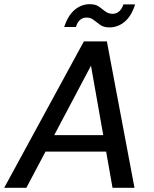

<svg xmlns="http://www.w3.org/2000/svg" viewBox="-37 -898 735 918"><path d="M-17 0 364 -700H474L606 0H501L398 -584L89 0ZM117 -173 157 -252H512L525 -173ZM270 -769Q288 -824 320 -851Q352 -878 392 -878Q420 -878 436 -866.5Q452 -855 466.5 -843.5Q481 -832 502 -832Q519 -832 532.5 -843.5Q546 -855 553 -877H609Q592 -822 559.5 -794.5Q527 -767 486 -767Q459 -767 442 -779Q425 -791 411 -802.5Q397 -814 376 -814Q359 -814 346 -803Q333 -792 326 -769Z"/></svg>

Font: DM Sans Medium
Style: Italic
Weight: 500
Italic angle: -10°
Designer: Colophon Foundry, Jonny Pinhorn
Foundry: Colophon Foundry
Version: Version 4.004;gftools[0.9.30]